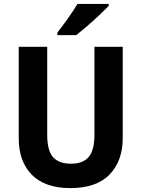

<svg xmlns="http://www.w3.org/2000/svg" viewBox="-20 -954 725 984"><path d="M609 -246Q609 -130 542 -60Q475 10 340 10Q211 10 143.5 -58Q76 -126 76 -246V-714H222V-262Q222 -181 252.5 -148Q283 -115 343 -115Q406 -115 435 -150Q464 -185 464 -263V-714H609ZM537 -924Q520 -906 490 -877.5Q460 -849 427.5 -821Q395 -793 371 -774H274V-787Q299 -819 328 -859.5Q357 -900 377 -934H537Z"/></svg>

Font: Noto Sans Armenian SemiCondensed
Style: Bold
Weight: 700
Width: 4
Designer: Monotype Design Team
Foundry: Monotype Imaging Inc.
Version: Version 2.008; ttfautohint (v1.8.4.7-5d5b)